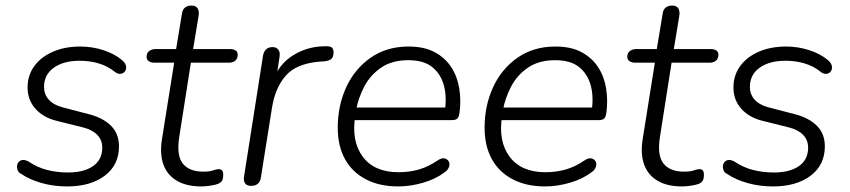

<svg xmlns="http://www.w3.org/2000/svg" viewBox="-20 -661 3051 689"><path d="M221 8Q173 8 130 -4Q87 -16 56 -37Q46 -42 43 -51Q40 -60 41.5 -68Q43 -76 49 -81.5Q55 -87 63.5 -87Q72 -87 83 -81Q114 -60 149.5 -51Q185 -42 224 -42Q281 -42 314 -65Q347 -88 347 -131Q347 -159 328.5 -177.5Q310 -196 277 -204L181 -228Q134 -240 106.5 -271.5Q79 -303 79 -347Q79 -390 102.5 -423Q126 -456 169 -475Q212 -494 268 -494Q311 -494 351 -481Q391 -468 417 -446Q427 -438 430.5 -429.5Q434 -421 432 -413Q430 -405 424 -400.5Q418 -396 409.5 -396Q401 -396 391 -404Q366 -424 334 -433.5Q302 -443 266 -443Q208 -443 173 -418Q138 -393 138 -349Q138 -323 154.5 -304Q171 -285 204 -276L300 -251Q350 -238 378.5 -209.5Q407 -181 407 -136Q407 -69 356 -30.5Q305 8 221 8Z M702 8Q649 8 614.5 -12.5Q580 -33 566.5 -70.5Q553 -108 561 -160L605 -436H535Q522 -436 514 -441.5Q506 -447 506 -457Q506 -471 515.5 -478Q525 -485 539 -485H612L633 -612Q635 -627 644 -634Q653 -641 667 -641Q682 -641 688.5 -632Q695 -623 693 -606L673 -485H804Q818 -485 825.5 -480Q833 -475 833 -465Q833 -451 824.5 -443.5Q816 -436 801 -436H665L623 -168Q613 -103 636 -74Q659 -45 710 -45Q732 -45 744.5 -49.5Q757 -54 765 -54Q773 -54 777 -49.5Q781 -45 781 -34Q781 -19 776.5 -12Q772 -5 762 -1Q751 3 733.5 5.5Q716 8 702 8Z M881 6Q866 6 859.5 -3Q853 -12 856 -29L924 -462Q927 -477 935.5 -484.5Q944 -492 958 -492Q972 -492 979 -482.5Q986 -473 983 -456L970 -370H959Q980 -430 1031 -462Q1082 -494 1143 -495Q1163 -496 1170 -491Q1177 -486 1177 -473Q1177 -457 1169.5 -450Q1162 -443 1144 -441L1128 -440Q1043 -433 1005 -389Q967 -345 956 -274L916 -23Q914 -9 905 -1.5Q896 6 881 6Z M1409 8Q1342 8 1293 -17.5Q1244 -43 1218 -90Q1192 -137 1192 -203Q1192 -281 1222 -347Q1252 -413 1309.5 -453.5Q1367 -494 1446 -494Q1502 -494 1539.5 -474Q1577 -454 1599 -420.5Q1621 -387 1628 -344Q1635 -301 1629 -257Q1627 -241 1621 -235.5Q1615 -230 1602 -230H1237L1244 -275H1595L1576 -262Q1584 -313 1573 -354Q1562 -395 1531.5 -420Q1501 -445 1445 -445Q1387 -445 1348 -418.5Q1309 -392 1287.5 -351Q1266 -310 1258 -267L1255 -246Q1240 -155 1281.5 -99Q1323 -43 1410 -43Q1450 -43 1484 -53Q1518 -63 1550 -85Q1562 -93 1570.5 -93Q1579 -93 1585 -88Q1591 -83 1592.5 -75.5Q1594 -68 1590 -59Q1586 -50 1576 -43Q1543 -18 1497.5 -5Q1452 8 1409 8Z M1936 8Q1869 8 1820 -17.5Q1771 -43 1745 -90Q1719 -137 1719 -203Q1719 -281 1749 -347Q1779 -413 1836.5 -453.5Q1894 -494 1973 -494Q2029 -494 2066.5 -474Q2104 -454 2126 -420.5Q2148 -387 2155 -344Q2162 -301 2156 -257Q2154 -241 2148 -235.5Q2142 -230 2129 -230H1764L1771 -275H2122L2103 -262Q2111 -313 2100 -354Q2089 -395 2058.5 -420Q2028 -445 1972 -445Q1914 -445 1875 -418.5Q1836 -392 1814.5 -351Q1793 -310 1785 -267L1782 -246Q1767 -155 1808.5 -99Q1850 -43 1937 -43Q1977 -43 2011 -53Q2045 -63 2077 -85Q2089 -93 2097.5 -93Q2106 -93 2112 -88Q2118 -83 2119.5 -75.5Q2121 -68 2117 -59Q2113 -50 2103 -43Q2070 -18 2024.5 -5Q1979 8 1936 8Z M2427 8Q2374 8 2339.5 -12.5Q2305 -33 2291.5 -70.5Q2278 -108 2286 -160L2330 -436H2260Q2247 -436 2239 -441.5Q2231 -447 2231 -457Q2231 -471 2240.5 -478Q2250 -485 2264 -485H2337L2358 -612Q2360 -627 2369 -634Q2378 -641 2392 -641Q2407 -641 2413.5 -632Q2420 -623 2418 -606L2398 -485H2529Q2543 -485 2550.5 -480Q2558 -475 2558 -465Q2558 -451 2549.5 -443.5Q2541 -436 2526 -436H2390L2348 -168Q2338 -103 2361 -74Q2384 -45 2435 -45Q2457 -45 2469.5 -49.5Q2482 -54 2490 -54Q2498 -54 2502 -49.5Q2506 -45 2506 -34Q2506 -19 2501.5 -12Q2497 -5 2487 -1Q2476 3 2458.5 5.5Q2441 8 2427 8Z M2754 8Q2706 8 2663 -4Q2620 -16 2589 -37Q2579 -42 2576 -51Q2573 -60 2574.5 -68Q2576 -76 2582 -81.5Q2588 -87 2596.5 -87Q2605 -87 2616 -81Q2647 -60 2682.5 -51Q2718 -42 2757 -42Q2814 -42 2847 -65Q2880 -88 2880 -131Q2880 -159 2861.5 -177.5Q2843 -196 2810 -204L2714 -228Q2667 -240 2639.5 -271.5Q2612 -303 2612 -347Q2612 -390 2635.5 -423Q2659 -456 2702 -475Q2745 -494 2801 -494Q2844 -494 2884 -481Q2924 -468 2950 -446Q2960 -438 2963.5 -429.5Q2967 -421 2965 -413Q2963 -405 2957 -400.5Q2951 -396 2942.5 -396Q2934 -396 2924 -404Q2899 -424 2867 -433.5Q2835 -443 2799 -443Q2741 -443 2706 -418Q2671 -393 2671 -349Q2671 -323 2687.5 -304Q2704 -285 2737 -276L2833 -251Q2883 -238 2911.5 -209.5Q2940 -181 2940 -136Q2940 -69 2889 -30.5Q2838 8 2754 8Z"/></svg>

Font: Nunito ExtraLight Light
Style: Italic
Weight: 300
Italic angle: -9°
Version: Version 3.602